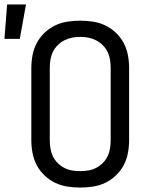

<svg xmlns="http://www.w3.org/2000/svg" viewBox="-61 -836 681 864"><path d="M300 8Q271 8 242 3.5Q213 -1 187 -13.5Q161 -26 139.5 -46.5Q118 -67 104.5 -92.5Q91 -118 85.5 -147Q80 -176 80 -205V-530Q80 -559 85.5 -588Q91 -617 104.5 -642.5Q118 -668 139.5 -688.5Q161 -709 187 -721.5Q213 -734 242 -738.5Q271 -743 300 -743Q329 -743 358 -738.5Q387 -734 413 -721.5Q439 -709 460.5 -688.5Q482 -668 495.5 -642.5Q509 -617 514.5 -588Q520 -559 520 -530V-205Q520 -176 514.5 -147Q509 -118 495.5 -92.5Q482 -67 460.5 -46.5Q439 -26 413 -13.5Q387 -1 358 3.5Q329 8 300 8ZM300 -66Q319 -66 337 -69Q355 -72 371.5 -80.5Q388 -89 401.5 -102.5Q415 -116 423 -132.5Q431 -149 434 -167.5Q437 -186 437 -205V-530Q437 -549 434 -567.5Q431 -586 423 -602.5Q415 -619 401.5 -632.5Q388 -646 371.5 -654.5Q355 -663 337 -666.5Q319 -670 300 -670Q281 -670 263 -666.5Q245 -663 228.5 -654.5Q212 -646 198.5 -632.5Q185 -619 177 -602.5Q169 -586 166 -567.5Q163 -549 163 -530V-205Q163 -186 166 -167.5Q169 -149 177 -132.5Q185 -116 198.5 -102.5Q212 -89 228.5 -80.5Q245 -72 263 -69Q281 -66 300 -66ZM-41 -661 -29 -816H56L28 -661Z"/></svg>

Font: Iosevka Aile
Style: Regular
Weight: 400
Designer: Belleve Invis
Foundry: Belleve Invis
Version: Version 28.0.1; ttfautohint (v1.8.4)